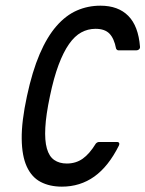

<svg xmlns="http://www.w3.org/2000/svg" viewBox="-20 -660 522 689"><path d="M340.3 -639.6Q404.3 -639.6 440.4 -603Q476.6 -566.4 482.4 -492.2Q482.9 -486.8 479.2 -483.2Q475.6 -479.5 470.2 -479.5H404.3Q401.9 -479.5 399.7 -481.4Q397.5 -483.4 396.5 -485.8Q389.6 -522 372.8 -539.3Q356 -556.6 322.8 -556.6Q295.4 -556.6 271.7 -543.7Q248 -530.8 227.8 -502Q207.5 -473.1 190.2 -427Q172.9 -380.9 159.2 -314.9Q145 -248 142.6 -201.9Q140.1 -155.8 148.2 -127.2Q156.2 -98.6 174.6 -85.9Q192.9 -73.2 219.7 -73.2Q252.4 -73.2 276.9 -90.6Q301.3 -107.9 323.7 -144.5Q325.7 -147 328.9 -148.7Q332 -150.4 334.5 -150.4H400.4Q405.8 -150.4 407.5 -146.7Q409.2 -143.1 406.7 -137.7Q369.1 -62.5 318.4 -26.4Q267.6 9.8 202.1 9.8Q158.2 9.8 126 -7.1Q93.8 -23.9 76.2 -62Q58.6 -100.1 57.9 -162.1Q57.1 -224.1 76.7 -314.9Q95.7 -403.8 122.3 -465.8Q148.9 -527.8 182.6 -566.4Q216.3 -605 255.9 -622.3Q295.4 -639.6 340.3 -639.6Z"/></svg>

Font: Fibel Nord
Style: Bold Italic
Weight: 700
Designer: Peter Wiegel
Foundry: Peter Wioegel
Version: Version 000.000